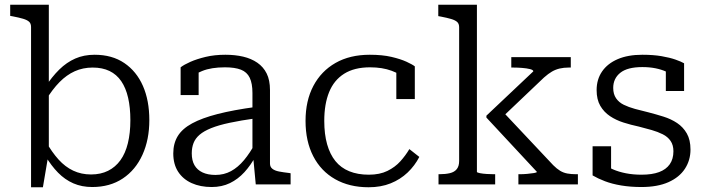

<svg xmlns="http://www.w3.org/2000/svg" viewBox="-20 -778 2978 810"><path d="M369 11Q325 11 289.5 -4.5Q254 -20 225 -49.5Q196 -79 171 -121L174 -180Q199 -136 227 -105Q255 -74 289 -58Q323 -42 364 -42Q405 -42 436 -57.5Q467 -73 488 -102Q509 -131 519.5 -174Q530 -217 530 -271Q530 -324 520.5 -365.5Q511 -407 491.5 -435.5Q472 -464 442 -478.5Q412 -493 371 -493Q330 -493 295.5 -477.5Q261 -462 231 -431.5Q201 -401 173 -355L171 -411Q199 -454 230 -484.5Q261 -515 297.5 -531Q334 -547 379 -547Q453 -547 504.5 -512Q556 -477 583 -415.5Q610 -354 610 -271Q610 -189 581 -125Q552 -61 498 -25Q444 11 369 11ZM111 -664Q111 -679 102.5 -686.5Q94 -694 77 -699Q60 -704 34 -709L23 -711V-758H186V-125L183 -118L161 12H111Z M1060 -327V-279Q996 -270 949 -260Q902 -250 871 -237.5Q840 -225 822 -209.5Q804 -194 796.5 -174.5Q789 -155 789 -131Q789 -101 800.5 -81Q812 -61 834.5 -50.5Q857 -40 889 -40Q925 -40 954.5 -56Q984 -72 1009.5 -102.5Q1035 -133 1058 -176L1059 -120Q1038 -81 1011 -51.5Q984 -22 950 -5.5Q916 11 873 11Q825 11 788.5 -5.5Q752 -22 731.5 -53.5Q711 -85 711 -131Q711 -173 730 -204Q749 -235 790.5 -257.5Q832 -280 898 -297Q964 -314 1060 -327ZM1059 0 1048 -117 1045 -122V-386Q1045 -426 1033.5 -450Q1022 -474 996.5 -484Q971 -494 929 -494Q871 -494 833 -478.5Q795 -463 775 -444Q773 -451 776 -459Q779 -467 785 -473.5Q791 -480 799.5 -484.5Q808 -489 818 -490V-377H742V-494Q756 -505 783 -517Q810 -529 847.5 -538Q885 -547 931 -547Q972 -547 1006 -539Q1040 -531 1065.5 -513.5Q1091 -496 1105 -468Q1119 -440 1119 -398V-88Q1119 -74 1129 -66Q1139 -58 1157 -54.5Q1175 -51 1201 -48L1206 -47V0Z M1536 -41Q1582 -41 1614.5 -57Q1647 -73 1669 -97.5Q1691 -122 1707 -149L1749 -116Q1730 -79 1699.5 -50Q1669 -21 1628 -4.5Q1587 12 1535 12Q1454 12 1394 -22Q1334 -56 1301.5 -119Q1269 -182 1269 -268Q1269 -353 1302 -415.5Q1335 -478 1395.5 -512.5Q1456 -547 1540 -547Q1593 -547 1631.5 -538Q1670 -529 1695 -517.5Q1720 -506 1730 -498V-360H1652V-481Q1663 -480 1671 -476Q1679 -472 1684 -467Q1689 -462 1691 -456Q1693 -450 1691 -444Q1671 -465 1632 -479.5Q1593 -494 1541 -494Q1475 -494 1432 -467Q1389 -440 1368.5 -389.5Q1348 -339 1348 -268Q1348 -212 1360 -169.5Q1372 -127 1395 -98.5Q1418 -70 1453.5 -55.5Q1489 -41 1536 -41Z M2418 0H2167V-43H2173Q2188 -43 2204.5 -44.5Q2221 -46 2233 -48Q2245 -50 2245 -53L2032 -282V-290L2230 -477Q2230 -483 2216 -486.5Q2202 -490 2182.5 -491.5Q2163 -493 2146 -493H2137V-537H2388V-493H2379Q2359 -493 2341.5 -489Q2324 -485 2308.5 -476Q2293 -467 2275 -451L2091 -276V-318L2314 -81Q2329 -66 2343 -57.5Q2357 -49 2373.5 -46Q2390 -43 2410 -43H2418ZM1992 -758V-53Q1992 -50 2004.5 -47.5Q2017 -45 2034 -44Q2051 -43 2064 -43H2069V0H1830V-43H1833Q1859 -43 1878 -47.5Q1897 -52 1907 -64.5Q1917 -77 1917 -99V-663Q1917 -678 1908.5 -685.5Q1900 -693 1883 -698Q1866 -703 1840 -708L1829 -710V-758Z M2821 -140Q2821 -166 2809 -183.5Q2797 -201 2776 -211.5Q2755 -222 2729 -229.5Q2703 -237 2675 -244Q2642 -251 2610.5 -261Q2579 -271 2553.5 -288Q2528 -305 2512.5 -331.5Q2497 -358 2497 -398Q2497 -443 2520 -476.5Q2543 -510 2586 -528.5Q2629 -547 2690 -547Q2736 -547 2771 -541Q2806 -535 2830 -526.5Q2854 -518 2866 -511V-394H2789V-493Q2797 -493 2803.5 -490Q2810 -487 2814 -482Q2818 -477 2820.5 -470Q2823 -463 2823 -453Q2810 -467 2790 -476Q2770 -485 2745 -490Q2720 -495 2690 -495Q2627 -495 2597 -471Q2567 -447 2567 -407Q2567 -381 2579 -363.5Q2591 -346 2611.5 -336Q2632 -326 2659 -318.5Q2686 -311 2716 -304Q2747 -296 2779 -286Q2811 -276 2836.5 -259Q2862 -242 2877.5 -215Q2893 -188 2893 -147Q2893 -102 2869.5 -66Q2846 -30 2800 -9.5Q2754 11 2686 11Q2640 11 2601 4.5Q2562 -2 2532 -13.5Q2502 -25 2480 -38V-161H2558V-29Q2545 -36 2537.5 -43Q2530 -50 2527 -57.5Q2524 -65 2524 -73Q2524 -81 2525 -88Q2542 -74 2566 -63.5Q2590 -53 2620.5 -47Q2651 -41 2686 -41Q2731 -41 2760.5 -52Q2790 -63 2805.5 -85Q2821 -107 2821 -140Z"/></svg>

Font: Roboto Serif 20pt Light
Style: Regular
Weight: 300
Version: Version 1.008